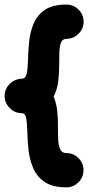

<svg xmlns="http://www.w3.org/2000/svg" viewBox="-41 -783 405 832"><path d="M320.8 -45.4Q320.8 -15.1 299.1 6.8Q277.3 28.8 246.6 28.8Q186.5 28.8 152.6 5.6Q118.7 -17.6 103 -54.2Q87.4 -90.8 82.8 -131.8Q78.1 -172.9 77.4 -209.5Q76.7 -246.1 72.8 -269.3Q68.8 -292.5 53.7 -292.5Q52.2 -292.5 51.3 -292.5Q50.8 -292.5 50.3 -292.5Q49.3 -292.5 48.3 -292.5Q48.3 -292.5 48.3 -292.5Q19.5 -294.9 -0.7 -316.7Q-21 -338.4 -21 -367.2Q-21 -394.5 -3.2 -415Q14.6 -435.5 40 -440.4Q40 -440.4 40.5 -440.9Q41.5 -440.9 43 -440.9Q43.5 -440.9 43.5 -441.4Q44.4 -441.4 45.4 -441.4Q45.9 -441.4 46.4 -441.4Q47.4 -441.4 47.9 -441.9Q48.8 -441.9 49.3 -441.9Q49.8 -441.9 50.8 -441.9Q51.3 -441.9 51.8 -441.9Q52.7 -441.9 53.2 -441.9Q53.2 -441.9 53.7 -441.9Q70.3 -441.9 75 -465.1Q79.6 -488.3 80.3 -524.9Q81.1 -561.5 85.2 -602.5Q89.4 -643.6 104.5 -680.2Q119.6 -716.8 153.1 -740Q186.5 -763.2 246.6 -763.2Q277.3 -763.2 299.3 -741.5Q321.3 -719.7 321.3 -689Q321.3 -658.7 299.3 -636.7Q277.3 -614.7 246.6 -614.7Q229.5 -614.7 223.1 -598.1Q216.8 -581.5 216.1 -554Q215.3 -526.4 215.3 -493.2Q215.3 -460 210.7 -426.3Q206.1 -392.6 191.4 -364.3Q203.6 -335.4 207 -302.2Q210.4 -269 210.2 -236.8Q210 -204.6 211.2 -178Q212.4 -151.4 220 -135.5Q227.5 -119.6 246.6 -119.6Q277.3 -119.6 299.1 -97.9Q320.8 -76.2 320.8 -45.4Z"/></svg>

Font: Mikhak ExtraBold
Style: Regular
Weight: 800
Designer: Amin Abedi
Version: Version 3.3